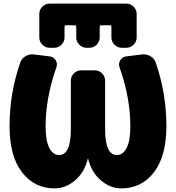

<svg xmlns="http://www.w3.org/2000/svg" viewBox="-20 -1035 976 1065"><path d="M655 -770Q632 -770 615 -787Q598 -804 598 -827V-886Q598 -895 590 -895H542Q533 -895 533 -886V-827Q533 -804 516 -787Q499 -770 476 -770H460Q437 -770 420 -787Q403 -804 403 -827V-886Q403 -895 394 -895H347Q338 -895 338 -886V-827Q338 -804 321 -787Q304 -770 281 -770H255Q232 -770 215 -787Q198 -804 198 -827V-958Q198 -981 215 -998Q232 -1015 255 -1015H681Q704 -1015 721 -998Q738 -981 738 -958V-827Q738 -804 721 -787Q704 -770 681 -770ZM767 -733Q792 -736 814 -723.5Q836 -711 844 -687Q903 -517 903 -335Q903 -169 834 -79.5Q765 10 653 10Q591 10 539 -35Q487 -80 469 -154Q469 -155 468 -155Q467 -155 467 -154Q449 -80 397 -35Q345 10 283 10Q171 10 102 -79.5Q33 -169 33 -335Q33 -517 92 -687Q100 -711 122 -723.5Q144 -736 169 -733L257 -722Q278 -719 289 -700.5Q300 -682 293 -662Q233 -492 233 -335Q233 -254 253.5 -214.5Q274 -175 308 -175Q373 -175 373 -320V-588Q373 -611 390 -628Q407 -645 430 -645H506Q529 -645 546 -628Q563 -611 563 -588V-320Q563 -175 628 -175Q662 -175 682.5 -214.5Q703 -254 703 -335Q703 -492 643 -662Q636 -682 647 -700.5Q658 -719 679 -722Z"/></svg>

Font: Rounded Mplus 1c Black
Style: Regular
Weight: 900
Version: Version 1.059.20150529